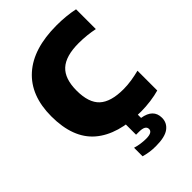

<svg xmlns="http://www.w3.org/2000/svg" viewBox="-280 -864 1208 1208"><g transform="rotate(-45 324.0 -260.0)"><path d="M454.5 10Q250 10 142.2 -82.2Q34.5 -174.5 34.5 -368Q34.5 -552.5 144.8 -651.2Q255 -750 462.5 -750Q548 -750 621 -734.5V-558.5Q588.5 -565 553.8 -568.8Q519 -572.5 481.5 -572.5Q367 -572.5 314.2 -524.2Q261.5 -476 261.5 -370Q261.5 -262.5 312.8 -215Q364 -167.5 476.5 -167.5Q512 -167.5 549 -173.2Q586 -179 621 -188V-12Q586.5 -2 542.2 4Q498 10 454.5 10ZM367.5 230Q337 230 311.2 226Q285.5 222 263 215.5V139.5Q285 146.5 310.5 150Q336 153.5 356.5 153.5Q413.5 153.5 413.5 123Q413.5 90.5 356 90.5H330V-10H427V38Q521 53 521 130.5Q521 176 484.5 203Q448 230 367.5 230Z"/></g></svg>

Font: Encode Sans Black
Style: Regular
Weight: 900
Designer: Multiple Designers
Foundry: Impallari Type
Version: Version 3.002; ttfautohint (v1.8.3) -l 8 -r 50 -G 200 -x 14 